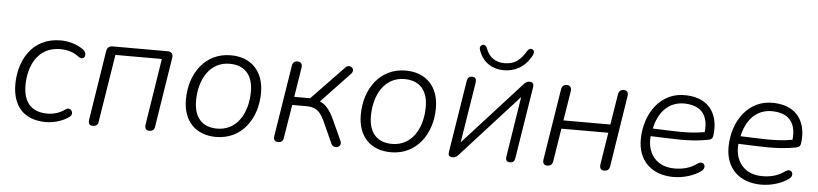

<svg xmlns="http://www.w3.org/2000/svg" viewBox="-43 -925 4970 1166"><g transform="rotate(5 2442.0 -342.0)"><path d="M257 8C305 8 361 -8 398 -36C428 -57 402 -100 372 -80C337 -54 297 -44 263 -44C158 -44 115 -107 115 -205C115 -321 170 -441 306 -441C351 -441 388 -430 423 -403C455 -380 480 -426 441 -453C408 -477 356 -494 305 -494C128 -494 53 -346 53 -205C53 -78 118 8 257 8Z M543 6C563 6 575 -3 577 -22L643 -435H926L862 -28C859 -6 868 6 888 6C907 6 919 -3 921 -22L988 -447C993 -471 980 -485 956 -485H623C602 -485 589 -476 585 -454L518 -28C515 -6 523 6 543 6Z M1295 8C1451 8 1544 -124 1544 -283C1544 -414 1466 -494 1342 -494C1186 -494 1093 -362 1093 -203C1093 -71 1170 8 1295 8ZM1297 -43C1208 -43 1155 -97 1155 -200C1155 -333 1220 -442 1339 -442C1429 -442 1482 -388 1482 -285C1482 -152 1417 -43 1297 -43Z M1673 6C1692 6 1704 -3 1706 -22L1739 -226H1824C1877 -226 1906 -210 1935 -149L1997 -12C2013 22 2067 4 2050 -34L1992 -161C1965 -219 1937 -249 1905 -262L2079 -446C2107 -476 2066 -508 2040 -480L1844 -276H1747L1776 -458C1779 -479 1769 -492 1749 -492C1730 -492 1719 -483 1716 -463L1647 -28C1644 -6 1653 6 1673 6Z M2361 8C2517 8 2610 -124 2610 -283C2610 -414 2532 -494 2408 -494C2252 -494 2159 -362 2159 -203C2159 -71 2236 8 2361 8ZM2363 -43C2274 -43 2221 -97 2221 -200C2221 -333 2286 -442 2405 -442C2495 -442 2548 -388 2548 -285C2548 -152 2483 -43 2363 -43Z M2736 6C2754 6 2764 -3 2773 -13L3120 -395L3062 -27C3059 -6 3066 6 3087 6C3104 6 3114 -3 3117 -22L3187 -461C3190 -478 3185 -492 3163 -492C3145 -492 3135 -482 3126 -472L2778 -89L2837 -458C2840 -479 2833 -492 2813 -492C2796 -492 2785 -483 2782 -464L2712 -24C2709 -9 2713 6 2736 6ZM2999 -548C3065 -548 3126 -576 3167 -651C3178 -671 3174 -684 3162 -690C3149 -695 3140 -689 3131 -675C3096 -617 3060 -591 3001 -591C2949 -591 2909 -615 2889 -667C2882 -687 2872 -694 2859 -690C2845 -685 2840 -674 2847 -655C2874 -579 2936 -548 2999 -548Z M3313 6C3332 6 3345 -3 3348 -23L3380 -225H3666L3635 -29C3632 -7 3640 6 3661 6C3680 6 3692 -3 3695 -23L3763 -456C3767 -478 3758 -492 3737 -492C3719 -492 3707 -482 3704 -462L3674 -276H3388L3417 -456C3420 -478 3411 -492 3390 -492C3372 -492 3360 -482 3357 -462L3288 -29C3285 -7 3293 6 3313 6Z M4083 8C4141 8 4206 -10 4250 -43C4283 -67 4260 -111 4223 -86C4180 -55 4136 -44 4084 -44C3974 -44 3914 -123 3924 -227C4055 -223 4158 -213 4272 -235C4290 -238 4300 -243 4303 -264C4319 -380 4270 -487 4121 -493C3961 -501 3867 -359 3866 -203C3865 -75 3948 8 4083 8ZM3933 -274C3951 -362 4007 -447 4119 -442C4224 -437 4259 -372 4249 -280C4143 -261 4047 -271 3933 -274Z M4618 8C4676 8 4741 -10 4785 -43C4818 -67 4795 -111 4758 -86C4715 -55 4671 -44 4619 -44C4509 -44 4449 -123 4459 -227C4590 -223 4693 -213 4807 -235C4825 -238 4835 -243 4838 -264C4854 -380 4805 -487 4656 -493C4496 -501 4402 -359 4401 -203C4400 -75 4483 8 4618 8ZM4468 -274C4486 -362 4542 -447 4654 -442C4759 -437 4794 -372 4784 -280C4678 -261 4582 -271 4468 -274Z"/></g></svg>

Font: SN Pro Light
Style: Italic
Weight: 300
Italic angle: -8.99998°
Designer: Tobias Whetton
Foundry: Supernotes
Version: Version 1.001;Glyphs 3.2 (3249)